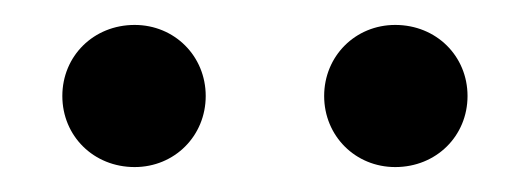

<svg xmlns="http://www.w3.org/2000/svg" viewBox="-20 -788 425 154"><path d="M88 -768C55 -768 30 -743 30 -711C30 -679 55 -654 88 -654C120 -654 145 -679 145 -711C145 -743 120 -768 88 -768ZM297 -768C265 -768 240 -743 240 -711C240 -679 265 -654 297 -654C330 -654 355 -679 355 -711C355 -743 330 -768 297 -768Z"/></svg>

Font: Fira Sans
Style: Regular
Weight: 400
Designer: Carrois Corporate & Edenspiekermann AG
Foundry: Carrois Corporate GbR & Edenspiekermann AG
Version: Version 4.203